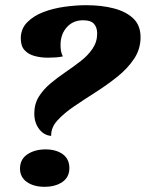

<svg xmlns="http://www.w3.org/2000/svg" viewBox="-20 -699 561 739"><path d="M177 -176Q149 -178 130.5 -202.5Q112 -227 112 -262Q112 -299 129.5 -327Q147 -355 174.5 -378Q202 -401 233 -422Q264 -443 291.5 -464.5Q319 -486 336.5 -512Q354 -538 354 -570Q354 -594 341.5 -607.5Q329 -621 300 -621Q261 -621 237 -594Q213 -567 213 -526Q213 -516 214.5 -504.5Q216 -493 222 -482Q210 -479 194 -478Q178 -477 164 -477Q137 -477 113 -483.5Q89 -490 74.5 -506Q60 -522 60 -551Q60 -588 84.5 -613Q109 -638 147 -652.5Q185 -667 229 -673Q273 -679 311 -679Q372 -679 419 -666.5Q466 -654 493.5 -627.5Q521 -601 521 -556Q521 -510 496 -472.5Q471 -435 431.5 -403.5Q392 -372 348 -344Q304 -316 265 -289.5Q226 -263 201 -235.5Q176 -208 177 -176ZM151 20Q110 20 83.5 1.5Q57 -17 57 -50Q57 -86 85.5 -105Q114 -124 155 -124Q196 -124 221.5 -105.5Q247 -87 247 -52Q247 -17 220 1.5Q193 20 151 20Z"/></svg>

Font: Sansita Swashed Light
Style: Bold
Weight: 700
Version: Version 1.003